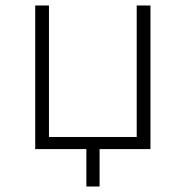

<svg xmlns="http://www.w3.org/2000/svg" viewBox="-20 -542 674 698"><path d="M527 0H342V136H294V0H108V-522H158V-44H477V-522H527Z"/></svg>

Font: Hilab Light
Style: Regular
Weight: 300
Designer: Cristianderson Lima
Foundry: Cristianderson
Version: Version 1.0